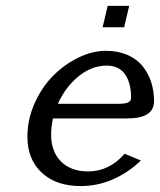

<svg xmlns="http://www.w3.org/2000/svg" viewBox="-20 -623 544 653"><path d="M73.2 0ZM346.2 -603H419.4L402.3 -530.3H329.1ZM503.9 -278.8Q503.9 -220.2 412.1 -220.2H160.2Q153.8 -190.9 153.8 -166Q153.8 -107.4 187.5 -73.7Q221.2 -40 279.8 -40Q351.6 -40 403.8 -100.1L459 -77.1Q418 -37.1 365.5 -13.7Q313 9.8 253.9 9.8Q171.4 9.8 122.3 -35.4Q73.2 -80.6 73.2 -158.2Q73.2 -216.3 97.4 -271Q121.6 -325.7 159.9 -364.5Q198.2 -403.3 246.1 -426.8Q293.9 -450.2 339.8 -450.2Q380.9 -450.2 413.1 -436.3Q445.3 -422.4 464.8 -398.2Q484.4 -374 494.1 -343.8Q503.9 -313.5 503.9 -278.8ZM176.8 -270H383.8Q405.8 -270 415.8 -274.7Q425.8 -279.3 425.8 -291Q425.8 -341.3 405 -370.6Q384.3 -399.9 342.8 -399.9Q292 -399.9 247.3 -363.5Q202.6 -327.1 176.8 -270Z"/></svg>

Font: Pfennig
Style: Italic
Weight: 500
Italic angle: -13°
Version: Version 20120410 ; ttfautohint (v0.8)